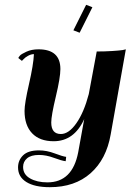

<svg xmlns="http://www.w3.org/2000/svg" viewBox="-20 -594 543 798"><path d="M82 -133Q82 -164 100.5 -244.5Q119 -325 121 -369Q109 -369 96.5 -362Q84 -355 78 -348L71 -341L56 -353Q58 -357 63 -363Q68 -369 89.5 -379Q111 -389 140 -389Q231 -389 231 -307Q231 -272 212 -192.5Q193 -113 193 -85Q193 -37 233 -37Q266 -37 297.5 -82Q329 -127 349 -203L382 -380Q416 -380 446.5 -382Q477 -384 490 -386L503 -389L440 -35Q422 68 356.5 126Q291 184 187 184Q124 184 89.5 162.5Q55 141 55 102Q55 72 76 51.5Q97 31 142 31Q174 31 207 43.5Q240 56 255 58L253 76Q236 74 204 62Q172 50 142 50Q109 50 92.5 64Q76 78 76 100Q76 131 105 147.5Q134 164 177 164Q281 164 305 39L330 -99Q288 -7 203 -7Q145 -7 113.5 -40Q82 -73 82 -133ZM285 -468 338 -574 364 -564 311 -458Z"/></svg>

Font: Sail
Style: Regular
Weight: 400
Designer: Miguel Hernandez
Foundry: Miguel Hernandez
Version: Version 1.002